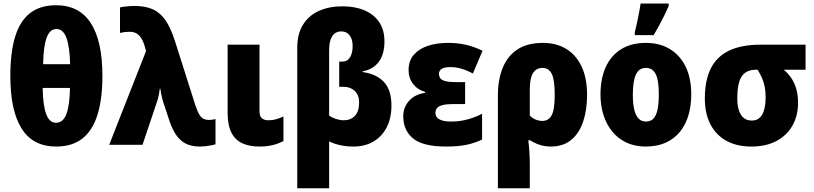

<svg xmlns="http://www.w3.org/2000/svg" viewBox="-20 -800 4496 1061"><path d="M545.9 -380.9Q545.9 -253.9 519 -166.7Q492.2 -79.6 435.8 -34.9Q379.4 9.8 290 9.8Q162.1 9.8 99.6 -89.4Q37.1 -188.5 37.1 -380.9Q37.1 -508.8 63.2 -595.7Q89.4 -682.6 145.3 -726.8Q201.2 -771 290 -771Q418 -771 481.9 -672.1Q545.9 -573.2 545.9 -380.9ZM290 -121.6Q328.6 -121.6 346.9 -169.7Q365.2 -217.8 366.7 -314H215.8Q217.3 -219.2 234.9 -170.4Q252.4 -121.6 290 -121.6ZM292 -639.6Q255.4 -639.6 237.8 -592Q220.2 -544.4 218.3 -445.3H367.7Q364.7 -544.4 346.7 -592Q328.6 -639.6 292 -639.6Z M583.5 0 787.1 -518.1 777.3 -552.7Q765.1 -588.9 746.1 -606.7Q727.1 -624.5 696.3 -624.5Q683.6 -624.5 669.7 -622.8Q655.8 -621.1 643.1 -617.7V-758.8Q652.8 -761.7 667 -763.4Q681.2 -765.1 696.3 -766.1Q711.4 -767.1 723.6 -767.1Q783.2 -767.1 824.2 -748.8Q865.2 -730.5 894.3 -688.2Q923.3 -646 946.3 -574.7L1060.1 -216.8Q1071.8 -182.1 1082.8 -165Q1093.8 -147.9 1106.2 -142.6Q1118.7 -137.2 1134.8 -137.2Q1143.1 -137.2 1152.3 -138.4Q1161.6 -139.6 1170.9 -142.6V-2.9Q1162.1 0.5 1146.5 3.4Q1130.9 6.3 1114.3 8.1Q1097.7 9.8 1084.5 9.8Q1035.2 9.8 1002.4 -8.5Q969.7 -26.9 948.2 -62Q926.8 -97.2 911.1 -147.9L882.8 -233.9Q879.4 -244.6 876.7 -254.6Q874 -264.6 872.1 -274.2Q870.1 -283.7 868.7 -292.5Q867.2 -301.3 866.2 -310.1H862.8Q860.8 -289.1 856.2 -268.6Q851.6 -248 846.2 -233.9L767.6 0Z M1414.1 -553.2V-184.1Q1414.1 -156.7 1428 -146Q1441.9 -135.3 1461.9 -135.3Q1484.4 -135.3 1503.2 -140.4Q1522 -145.5 1546.4 -156.2V-21Q1520 -6.3 1487.1 1.7Q1454.1 9.8 1413.6 9.8Q1359.4 9.8 1319.8 -7.8Q1280.3 -25.4 1259 -66.7Q1237.8 -107.9 1237.8 -178.7V-553.2Z M1872.1 -765.1Q1941.9 -765.1 1994.1 -742.9Q2046.4 -720.7 2075.4 -677.7Q2104.5 -634.8 2104.5 -571.8Q2104.5 -500 2073.2 -458.3Q2042 -416.5 1983.9 -405.8V-401.9Q2060.5 -391.1 2101.8 -346.9Q2143.1 -302.7 2143.1 -216.8Q2143.1 -147.5 2116.9 -96.4Q2090.8 -45.4 2043.7 -17.8Q1996.6 9.8 1933.6 9.8Q1894 9.8 1858.9 2Q1823.7 -5.9 1798.8 -19V240.2H1622.6V-535.2Q1622.6 -612.3 1654.3 -663.3Q1686 -714.4 1742.2 -739.7Q1798.3 -765.1 1872.1 -765.1ZM1866.7 -626.5Q1846.2 -626.5 1831.1 -616.2Q1815.9 -606 1807.4 -582.5Q1798.8 -559.1 1798.8 -519.5V-161.6Q1811 -151.4 1835 -143.3Q1858.9 -135.3 1878.4 -135.3Q1918 -135.3 1941.2 -159.9Q1964.4 -184.6 1964.4 -233.4Q1964.4 -263.7 1952.4 -282.7Q1940.4 -301.8 1920.9 -311Q1901.4 -320.3 1878.4 -320.3H1854.5V-459.5H1870.6Q1899.9 -459.5 1914.3 -483.4Q1928.7 -507.3 1928.7 -544.9Q1928.7 -584 1911.6 -605.2Q1894.5 -626.5 1866.7 -626.5Z M2550.3 -346.2V-225.1H2489.3Q2447.8 -225.1 2425.5 -219.2Q2403.3 -213.4 2394.8 -202.4Q2386.2 -191.4 2386.2 -175.8Q2386.2 -163.6 2393.6 -152.8Q2400.9 -142.1 2420.2 -135.3Q2439.5 -128.4 2474.1 -128.4Q2522.5 -128.4 2566.2 -140.9Q2609.9 -153.3 2644 -171.4V-28.8Q2602.1 -8.8 2556.4 0.5Q2510.7 9.8 2445.3 9.8Q2316.9 9.8 2262.7 -34.9Q2208.5 -79.6 2208.5 -157.2Q2208.5 -206.5 2240 -242.4Q2271.5 -278.3 2329.6 -287.1V-292Q2287.1 -304.2 2262.5 -336.4Q2237.8 -368.7 2237.8 -413.1Q2237.8 -463.4 2266.1 -496.6Q2294.4 -529.8 2343.5 -546.4Q2392.6 -563 2455.1 -563Q2507.3 -563 2552.7 -553Q2598.1 -543 2646.5 -519.5L2593.3 -394Q2561 -411.1 2530.5 -420.2Q2500 -429.2 2468.8 -429.2Q2436.5 -429.2 2421.1 -419.7Q2405.8 -410.2 2405.8 -392.6Q2405.8 -366.7 2427.2 -356.4Q2448.7 -346.2 2500 -346.2Z M3224.1 -275.9Q3224.1 -192.4 3202.4 -127.7Q3180.7 -63 3136.2 -26.6Q3091.8 9.8 3023.9 9.8Q2990.7 9.8 2961.2 0Q2931.6 -9.8 2909.7 -24.9H2899.4Q2903.3 5.4 2905.5 41.5Q2907.7 77.6 2907.7 106.9V240.2H2731.4V-272.9Q2731.4 -359.4 2757.8 -424.8Q2784.2 -490.2 2839.1 -526.6Q2894 -563 2980.5 -563Q3054.2 -563 3108.9 -529.8Q3163.6 -496.6 3193.8 -432.6Q3224.1 -368.7 3224.1 -275.9ZM2978 -424.8Q2943.4 -424.8 2925.5 -396.2Q2907.7 -367.7 2907.7 -305.7V-161.6Q2920.9 -147 2939.7 -139.4Q2958.5 -131.8 2976.6 -131.8Q3011.7 -131.8 3028.6 -163.1Q3045.4 -194.3 3045.4 -275.9Q3045.4 -358.4 3029.1 -391.6Q3012.7 -424.8 2978 -424.8Z M3799.8 -277.8Q3799.8 -216.8 3784.7 -164.3Q3769.5 -111.8 3738.3 -72.8Q3707 -33.7 3659.7 -12Q3612.3 9.8 3548.3 9.8Q3488.8 9.8 3442.6 -11.7Q3396.5 -33.2 3364.3 -72Q3332 -110.8 3315.2 -163.3Q3298.3 -215.8 3298.3 -277.8Q3298.3 -363.8 3326.7 -427.7Q3355 -491.7 3411.1 -527.3Q3467.3 -563 3550.8 -563Q3624 -563 3680.2 -529.8Q3736.3 -496.6 3768.1 -433.1Q3799.8 -369.6 3799.8 -277.8ZM3477.1 -276.9Q3477.1 -228.5 3484.6 -195.6Q3492.2 -162.6 3508.1 -145.5Q3523.9 -128.4 3549.8 -128.4Q3576.2 -128.4 3591.6 -145.3Q3606.9 -162.1 3613.8 -195.6Q3620.6 -229 3620.6 -277.8Q3620.6 -327.1 3613.8 -359.6Q3606.9 -392.1 3591.3 -408.4Q3575.7 -424.8 3549.3 -424.8Q3511.2 -424.8 3494.1 -388.2Q3477.1 -351.6 3477.1 -276.9ZM3487.8 -606V-622.1Q3491.2 -635.3 3496.1 -656.2Q3501 -677.2 3505.6 -700.4Q3510.3 -723.6 3514.2 -745.1Q3518.1 -766.6 3520 -780.3H3675.3V-767.1Q3664.1 -741.2 3651.1 -714.8Q3638.2 -688.5 3623.8 -661.6Q3609.4 -634.8 3592.3 -606Z M4390.1 -232.9Q4390.1 -161.1 4359.4 -106.4Q4328.6 -51.8 4271 -21Q4213.4 9.8 4131.8 9.8Q4051.3 9.8 3993.9 -22Q3936.5 -53.7 3905.8 -113Q3875 -172.4 3875 -255.9Q3875 -355.5 3907.7 -421.4Q3940.4 -487.3 4009 -520.3Q4077.6 -553.2 4186 -553.2H4431.6V-414.6H4311.5Q4350.6 -381.8 4370.4 -336.7Q4390.1 -291.5 4390.1 -232.9ZM4054.2 -256.8Q4054.2 -217.8 4063.2 -190.2Q4072.3 -162.6 4089.8 -148.2Q4107.4 -133.8 4133.8 -133.8Q4173.3 -133.8 4192.1 -167Q4210.9 -200.2 4210.9 -262.2Q4210.9 -295.4 4205.8 -321Q4200.7 -346.7 4190.9 -368.9Q4181.2 -391.1 4166.5 -414.6H4157.2Q4103 -414.6 4078.6 -377.7Q4054.2 -340.8 4054.2 -256.8Z"/></svg>

Font: Open Sans SemiCondensed ExtraBold
Style: Regular
Weight: 800
Width: 4
Designer: Monotype Design Team
Foundry: Monotype Imaging Inc.
Version: Version 3.000